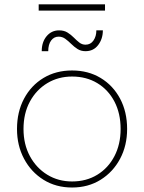

<svg xmlns="http://www.w3.org/2000/svg" viewBox="-20 -837 649 865"><path d="M304.7 7.8Q231.9 7.8 176 -27.1Q120.1 -62 88.4 -121.6Q56.6 -181.2 56.6 -255.9Q56.6 -333 88.4 -392.6Q120.1 -452.1 176 -485.8Q231.9 -519.5 304.7 -519.5Q377.4 -519.5 433.3 -485.8Q489.3 -452.1 521 -392.6Q552.7 -333 552.7 -255.9Q552.7 -181.2 521 -121.6Q489.3 -62 433.3 -27.1Q377.4 7.8 304.7 7.8ZM304.7 -19.5Q369.1 -19.5 418.5 -49.8Q467.8 -80.1 495.6 -133.5Q523.4 -187 523.4 -255.9Q523.4 -326.2 495.6 -379.4Q467.8 -432.6 418.5 -462.4Q369.1 -492.2 304.7 -492.2Q242.7 -492.2 193.1 -462.4Q143.6 -432.6 114.7 -379.4Q85.9 -326.2 85.9 -255.9Q85.9 -187 114.7 -133.5Q143.6 -80.1 193.1 -49.8Q242.7 -19.5 304.7 -19.5ZM168 -606.4Q168 -647.5 189.9 -673.8Q211.9 -700.2 246.1 -700.2Q268.6 -700.2 284.2 -690.4Q299.8 -680.7 312.3 -668Q324.7 -655.3 337.2 -645.5Q349.6 -635.7 365.2 -635.7Q388.2 -635.7 401.1 -654.5Q414.1 -673.3 414.1 -700.2H443.4Q443.4 -662.1 422.4 -634.3Q401.4 -606.4 365.2 -606.4Q344.7 -606.4 329.3 -616.2Q314 -626 300.8 -639.2Q287.6 -652.3 274.2 -662.1Q260.7 -671.9 244.1 -671.9Q223.1 -671.9 210.2 -654.3Q197.3 -636.7 197.3 -606.4ZM154.3 -789.1V-817.4H453.1V-789.1Z"/></svg>

Font: Reddit Sans ExtraLight
Style: Regular
Weight: 250
Designer: Stephen Hutchings
Foundry: Reddit
Version: Version 1.014